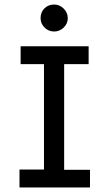

<svg xmlns="http://www.w3.org/2000/svg" viewBox="-20 -827 490 847"><path d="M66 0V-79H174V-544H71V-623H371V-544H263V-78H377V0ZM219 -688Q194 -688 176.5 -705.5Q159 -723 159 -747Q159 -773 176 -790Q193 -807 219 -807Q243 -807 261 -789Q279 -771 279 -747Q279 -723 261 -705.5Q243 -688 219 -688Z"/></svg>

Font: Inconsolata SemiCondensed SemiBold
Style: Regular
Weight: 600
Width: 4
Monospace: yes
Designer: Raph Levien, Cyreal, Brenton Simpson
Foundry: Raph Levien, Cyreal, Google
Version: Version 3.001; ttfautohint (v1.8.2.53-6de2)